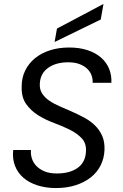

<svg xmlns="http://www.w3.org/2000/svg" viewBox="-20 -947 622 974"><path d="M510 -184Q508 -143 490.5 -108Q473 -73 441 -47.5Q409 -22 364 -7.5Q319 7 264 7Q213 7 170.5 -6.5Q128 -20 99 -45Q70 -70 56 -106Q42 -142 47 -186H137Q135 -164 142 -142.5Q149 -121 165 -104.5Q181 -88 206.5 -77.5Q232 -67 268 -67Q334 -67 373.5 -95Q413 -123 416 -177Q419 -219 395.5 -244.5Q372 -270 335 -288.5Q298 -307 254.5 -323Q211 -339 174 -362Q137 -385 112.5 -419.5Q88 -454 90 -509Q90 -553 108 -589.5Q126 -626 158 -652Q190 -678 234 -692Q278 -706 331 -706Q383 -706 424 -692.5Q465 -679 492.5 -655Q520 -631 533.5 -598Q547 -565 545 -527H450Q451 -546 444.5 -564.5Q438 -583 422.5 -598Q407 -613 383 -622Q359 -631 326 -631Q264 -631 224.5 -603Q185 -575 182 -524Q180 -494 193.5 -473Q207 -452 230.5 -436Q254 -420 284.5 -407Q315 -394 346.5 -380Q378 -366 408.5 -349.5Q439 -333 462 -310.5Q485 -288 498.5 -257.5Q512 -227 510 -184ZM505 -927 491 -848 257 -734 269 -802Z"/></svg>

Font: SVN-Poppins
Style: Italic
Weight: 400
Italic angle: -10°
Designer: Ninad Kale (Devanagari), Jonny Pinhorn (Latin)
Foundry: Indian Type Foundry
Version: Version 3.002 2017; ttfautohint (v1.8.3)